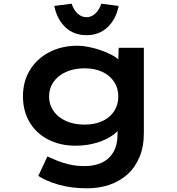

<svg xmlns="http://www.w3.org/2000/svg" viewBox="-20 -787 958 1037"><path d="M452 230Q365 230 297 210.5Q229 191 187 163L236 58Q258 68 288 80.5Q318 93 355.5 101.5Q393 110 438 110Q492 110 532 90.5Q572 71 593.5 32.5Q615 -6 615 -63V-126L639 -121Q632 -90 596 -62Q560 -34 505.5 -17Q451 0 388 0Q305 0 240 -33.5Q175 -67 139.5 -127.5Q104 -188 104 -267Q104 -347 141.5 -408.5Q179 -470 246 -505Q313 -540 399 -540Q424 -540 456 -534Q488 -528 520.5 -517Q553 -506 581.5 -491.5Q610 -477 627.5 -457.5Q645 -438 646 -416L617 -408L621 -529H757V-69Q757 6 733 62.5Q709 119 667 156Q625 193 570 211.5Q515 230 452 230ZM437 -114Q492 -114 533 -133Q574 -152 596.5 -186.5Q619 -221 619 -266Q619 -311 596.5 -345Q574 -379 533.5 -398.5Q493 -418 437 -418Q380 -418 336.5 -398.5Q293 -379 269 -344.5Q245 -310 245 -266Q245 -222 269 -187.5Q293 -153 336.5 -133.5Q380 -114 437 -114ZM447 -597Q379 -597 333.5 -639.5Q288 -682 273 -755L367 -767Q378 -733 399.5 -713.5Q421 -694 447 -694Q473 -694 494.5 -713.5Q516 -733 527 -767L621 -755Q606 -682 560.5 -639.5Q515 -597 447 -597Z"/></svg>

Font: Lexend Peta SemiBold
Style: Regular
Weight: 600
Designer: Bonnie Shaver-Troup, Thomas Jockin
Foundry: Lexend
Version: Version 1.007